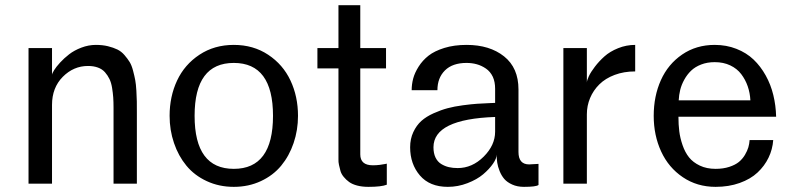

<svg xmlns="http://www.w3.org/2000/svg" viewBox="-20 -707 3046 739"><path d="M89.8 0V-522H180.2V-418.9Q180.2 -423.8 188 -436.5Q195.8 -449.2 211.2 -466.1Q226.6 -482.9 246.1 -498Q265.6 -513.2 293.2 -523.7Q320.8 -534.2 349.1 -534.2Q374.5 -534.2 395.5 -529.1Q416.5 -523.9 431.9 -516.4Q447.3 -508.8 459.2 -494.9Q471.2 -481 479 -468.3Q486.8 -455.6 492.2 -434.8Q497.6 -414.1 500.5 -398.7Q503.4 -383.3 504.9 -357.9Q506.3 -332.5 506.6 -316.9Q506.8 -301.3 506.8 -273.9V0H417V-292Q417 -314.9 415.8 -332Q414.6 -349.1 411.4 -368.9Q408.2 -388.7 401.4 -402.8Q394.5 -417 384 -429Q373.5 -440.9 356.9 -447Q340.3 -453.1 318.8 -453.1Q263.2 -453.1 221.7 -411.4Q180.2 -369.6 180.2 -303.2V0Z M632.8 -261.2Q632.8 -335.4 661.6 -397Q690.4 -458.5 747.6 -496.3Q804.7 -534.2 879.9 -534.2Q955.1 -534.2 1012.2 -496.3Q1069.3 -458.5 1098.1 -397Q1127 -335.4 1127 -261.2Q1127 -206.1 1110.1 -156.5Q1093.3 -106.9 1062.3 -69.3Q1031.2 -31.7 983.9 -9.8Q936.5 12.2 879.9 12.2Q823.2 12.2 775.9 -9.8Q728.5 -31.7 697.5 -69.3Q666.5 -106.9 649.7 -156.5Q632.8 -206.1 632.8 -261.2ZM729 -261.2Q729 -57.1 879.9 -57.1Q1030.8 -57.1 1030.8 -261.2Q1030.8 -464.8 879.9 -464.8Q729 -464.8 729 -261.2Z M1201.7 -443.8V-522H1282.7V-687H1366.7V-522H1465.8V-443.8H1366.7V-112.8Q1366.7 -70.8 1415 -70.8Q1428.7 -70.8 1442.1 -72.5Q1455.6 -74.2 1461.9 -75.7L1468.8 -77.1V3.9Q1447.8 12.2 1397.9 12.2Q1373.5 12.2 1354.5 7.1Q1335.4 2 1323.7 -6.6Q1312 -15.1 1303 -26.1Q1293.9 -37.1 1290.5 -48.8Q1287.1 -60.5 1284.7 -72.3Q1282.2 -84 1282.7 -93.8Q1283.2 -103.5 1282.7 -110.8Q1282.7 -114.7 1282.7 -116.2V-443.8Z M1558.6 -140.1Q1558.6 -172.4 1570.8 -198.5Q1583 -224.6 1601.8 -241.5Q1620.6 -258.3 1648.9 -271Q1677.2 -283.7 1702.9 -290.5Q1728.5 -297.4 1761.7 -301.8Q1794.9 -306.2 1816.2 -307.6Q1837.4 -309.1 1864.3 -310.1Q1879.4 -310.5 1885.7 -311V-362.8Q1885.7 -364.3 1885.7 -365.7Q1885.7 -391.6 1877 -411.1Q1867.2 -431.6 1850.3 -443.1Q1833.5 -454.6 1814.9 -459.7Q1796.4 -464.8 1775.9 -464.8Q1721.7 -464.8 1692.6 -436Q1663.6 -407.2 1663.6 -359.9H1564.5Q1564.5 -382.3 1570.3 -404.5Q1576.2 -426.8 1591.3 -450.7Q1606.4 -474.6 1629.4 -492.7Q1652.3 -510.7 1690.2 -522.5Q1728 -534.2 1775.9 -534.2Q1864.7 -534.2 1920.2 -490Q1975.6 -445.8 1975.6 -362.8V-122.1Q1975.6 -74.2 2016.6 -74.2L2052.7 -76.2V4.9Q2043.5 12.2 1996.6 12.2Q1971.2 12.2 1951.7 3.4Q1932.1 -5.4 1921.1 -18.1Q1910.2 -30.8 1903.1 -48.3Q1896 -65.9 1893.8 -81.1Q1891.6 -96.2 1891.6 -111.8Q1891.6 -97.2 1877.4 -76.7Q1863.3 -56.2 1839.6 -36.1Q1815.9 -16.1 1779.3 -2Q1742.7 12.2 1703.6 12.2Q1633.8 12.2 1596.2 -31.7Q1558.6 -75.7 1558.6 -140.1ZM1648.4 -140.1Q1648.4 -117.2 1656.2 -100.8Q1664.1 -84.5 1678 -75.9Q1691.9 -67.4 1707.5 -63.7Q1723.1 -60.1 1741.7 -60.1Q1797.4 -60.1 1841.6 -104Q1885.7 -147.9 1885.7 -200.2V-256.8Q1648.4 -248.5 1648.4 -140.1Z M2148.4 0V-522H2238.8V-389.2Q2238.8 -397 2246.3 -413.3Q2253.9 -429.7 2269.8 -450.4Q2285.6 -471.2 2306.6 -490Q2327.6 -508.8 2359.1 -521.5Q2390.6 -534.2 2424.8 -534.2V-432.1Q2381.3 -432.1 2345.7 -418.7Q2310.1 -405.3 2286.9 -382.3Q2263.7 -359.4 2251.2 -329.6Q2238.8 -299.8 2238.8 -267.1V0Z M2496.1 -261.2Q2496.1 -336.9 2523.7 -398.4Q2551.3 -460 2605.5 -497.1Q2659.7 -534.2 2731 -534.2Q2775.9 -534.2 2814.5 -519Q2853 -503.9 2880.4 -477.8Q2907.7 -451.7 2927.2 -416.5Q2946.8 -381.3 2956.5 -341.1Q2966.3 -300.8 2967.3 -257.8H2591.3Q2591.3 -227.5 2594.5 -201.7Q2597.7 -175.8 2607.2 -148.2Q2616.7 -120.6 2632.1 -101.3Q2647.5 -82 2673.6 -69.6Q2699.7 -57.1 2734.4 -57.1Q2763.7 -57.1 2786.9 -64.7Q2810.1 -72.3 2824 -83.7Q2837.9 -95.2 2847.2 -110.8Q2856.4 -126.5 2860.4 -140.1Q2864.3 -153.8 2865.2 -168H2956.1Q2953.6 -132.3 2938.2 -100.3Q2922.9 -68.4 2895.8 -43Q2868.7 -17.6 2826.9 -2.7Q2785.2 12.2 2734.4 12.2Q2663.1 12.2 2608.2 -24.9Q2553.2 -62 2524.7 -124Q2496.1 -186 2496.1 -261.2ZM2592.3 -320.8H2868.2Q2866.7 -349.6 2857.9 -375Q2849.1 -400.4 2833 -421.6Q2816.9 -442.9 2790.8 -455.3Q2764.6 -467.8 2731 -467.8Q2702.1 -467.8 2678.7 -458.7Q2655.3 -449.7 2639.9 -434.8Q2624.5 -419.9 2613.8 -400.4Q2603 -380.9 2598.1 -361.1Q2593.3 -341.3 2592.3 -320.8Z"/></svg>

Font: Standard
Style: Regular
Weight: 400
Designer: Bryce Wilner
Version: Version 2.000;PS 2.0;hotconv 16.6.51;makeotf.lib2.5.65220 DE